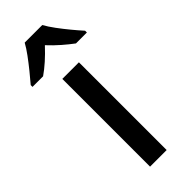

<svg xmlns="http://www.w3.org/2000/svg" viewBox="-290 -800 834 834"><g transform="rotate(-45 127.0 -383.0)"><path d="M178 0H76V-539H178ZM180 -766Q192 -744 212 -717Q232 -690 253.5 -664Q275 -638 294 -617V-606H227Q204 -623 177.5 -646Q151 -669 126 -696Q74 -640 25 -606H-40V-617Q-22 -638 -0.5 -664.5Q21 -691 40.5 -717.5Q60 -744 72 -766Z"/></g></svg>

Font: Noto Sans Gurmukhi SemiCondensed Medium
Style: Regular
Weight: 500
Width: 4
Designer: Jelle Bosma - Monotype Design Team
Foundry: Monotype Imaging Inc.
Version: Version 2.004; ttfautohint (v1.8.4.7-5d5b)